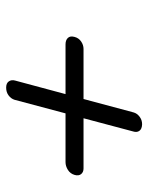

<svg xmlns="http://www.w3.org/2000/svg" viewBox="49 -644 470 608"><g transform="rotate(90 284.0 -340.0)"><path d="M257.5 -124.5Q243.5 -124.5 237.8 -132.8Q232 -141 235 -152.5L278 -312.5H120.5Q107 -312.5 100 -320Q93 -327.5 97 -341.5Q100.5 -354.5 111.5 -362Q122.5 -369.5 135 -369.5H293.5L336 -528Q339 -539 349.5 -547Q360 -555 373.5 -555Q388.5 -554.5 394.2 -546.5Q400 -538.5 396.5 -527.5L354.5 -369.5H513.5Q525 -369.5 531.2 -362Q537.5 -354.5 534 -341.5Q530 -327.5 518 -320Q506 -312.5 493.5 -312.5H339L296 -151Q292.5 -140 282.2 -132.2Q272 -124.5 257.5 -124.5Z"/></g></svg>

Font: Fraunces 9pt S050
Style: Italic
Weight: 400
Italic angle: -16°
Version: Version 1.000; ttfautohint (v1.8.3)